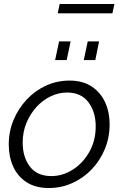

<svg xmlns="http://www.w3.org/2000/svg" viewBox="-20 -935 613 965"><path d="M226 10Q158 10 113 -19.5Q68 -49 46 -98.5Q24 -148 24 -209Q24 -275 48.5 -333Q73 -391 115 -435.5Q157 -480 212 -505Q267 -530 329 -530Q396 -530 441 -500Q486 -470 508.5 -420.5Q531 -371 531 -310Q531 -244 507 -186Q483 -128 441 -84Q399 -40 343.5 -15Q288 10 226 10ZM238 -50Q295 -50 346 -82.5Q397 -115 429 -171.5Q461 -228 461 -300Q461 -372 424.5 -421Q388 -470 317 -470Q275 -470 235 -451Q195 -432 163.5 -397.5Q132 -363 113 -317.5Q94 -272 94 -218Q94 -145 130.5 -97.5Q167 -50 238 -50ZM257 -633 277 -727H335L315 -633ZM401 -633 421 -727H478L459 -633ZM270 -868 280 -915H555L545 -868Z"/></svg>

Font: Raleway
Style: Italic
Weight: 400
Italic angle: -12°
Designer: Matt McInerney, Pablo Impallari, Rodrigo Fuenzalida
Foundry: Matt McInerney, Pablo Impallari, Rodrigo Fuenzalida
Version: Version 4.026